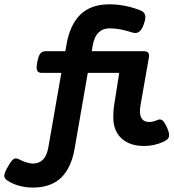

<svg xmlns="http://www.w3.org/2000/svg" viewBox="-157 -663 801 886"><path d="M623.5 -40Q623.5 -28.8 616.7 -21.7Q609.9 -14.6 595.2 -7.8Q553.2 10.7 506.8 10.7Q464.4 10.7 432.6 -4.6Q400.9 -20 383.3 -49.6Q365.7 -79.1 365.7 -120.1Q365.7 -154.8 370.1 -179.7L393.1 -326.7H248L187.5 22Q171.9 112.3 124.5 157.5Q77.1 202.6 -5.9 202.6Q-38.1 202.6 -68.4 194.3Q-98.6 186 -122.1 170.4Q-129.9 165.5 -133.5 160.2Q-137.2 154.8 -137.2 147.9Q-137.2 134.8 -120.6 106Q-108.9 85 -100.6 76.4Q-92.3 67.9 -83.5 67.9Q-76.2 67.9 -64.9 74.2Q-51.3 81.5 -33.9 86.7Q-16.6 91.8 -5.4 91.8Q23.4 91.8 41.5 73.5Q59.6 55.2 66.4 15.6L126 -326.7H36.6Q23.9 -326.7 18.1 -332.3Q12.2 -337.9 12.2 -351.6Q12.2 -361.8 15.1 -377Q20.5 -405.8 29.3 -416.3Q38.1 -426.8 55.2 -426.8H144.5L149.9 -457.5Q166 -549.8 214.6 -596.4Q263.2 -643.1 347.2 -643.1Q419.9 -643.1 490.7 -615.2Q513.7 -606.4 513.7 -583.5Q513.7 -570.8 506.3 -550.3Q498.5 -528.8 488.8 -519.8Q479 -510.7 467.3 -510.7Q461.4 -510.7 453.1 -513.2Q422.9 -522.9 397.7 -527.6Q372.6 -532.2 348.1 -532.2Q317.4 -532.2 297.4 -512.5Q277.3 -492.7 270.5 -451.2L266.6 -426.8H504.4Q518.1 -426.8 524.4 -421.9Q530.8 -417 530.8 -406.2Q530.8 -403.8 529.8 -396L491.2 -176.3Q488.8 -160.6 488.8 -150.4Q488.8 -100.1 532.2 -100.1Q548.8 -100.1 567.4 -108.4Q574.2 -111.8 580.6 -111.8Q589.4 -111.8 596.7 -103.8Q604 -95.7 612.3 -77.6Q623.5 -52.7 623.5 -40Z"/></svg>

Font: Courier Prime
Style: Bold Italic
Weight: 700
Italic angle: -10°
Designer: Alan Dague-Greene
Foundry: Quote-Unquote Apps
Version: Version 3.018